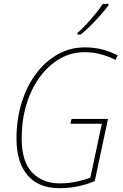

<svg xmlns="http://www.w3.org/2000/svg" viewBox="-20 -971 643 1001"><path d="M289 10Q181 10 123.5 -57.5Q66 -125 66 -248Q66 -349 93 -436Q120 -523 168.5 -587.5Q217 -652 281.5 -688Q346 -724 422 -724Q473 -724 515.5 -712.5Q558 -701 594 -682L582 -659Q546 -677 506 -688Q466 -699 421 -699Q351 -699 291.5 -664.5Q232 -630 187 -568.5Q142 -507 117.5 -425.5Q93 -344 93 -249Q93 -129 147.5 -72Q202 -15 291 -15Q335 -15 376.5 -23.5Q418 -32 451 -45L511 -326H347L353 -351H543L474 -27Q389 10 289 10ZM383 -798Q407 -819 432.5 -847Q458 -875 480.5 -902.5Q503 -930 516 -951H546V-944Q530 -922 505.5 -894Q481 -866 453.5 -838.5Q426 -811 401 -791H384Z"/></svg>

Font: Noto Sans SemiCondensed Thin
Style: Italic
Weight: 100
Width: 4
Italic angle: -12°
Designer: Monotype Design Team
Foundry: Monotype Imaging Inc.
Version: Version 2.013; ttfautohint (v1.8.4.7-5d5b)